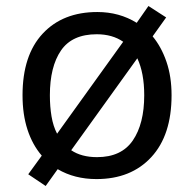

<svg xmlns="http://www.w3.org/2000/svg" viewBox="-20 -586 645 639"><path d="M551 -269Q551 -136 483.5 -63Q416 10 301 10Q228 10 172 -23L132 33L74 -6L119 -68Q88 -104 71.5 -154.5Q55 -205 55 -269Q55 -402 122 -474Q189 -546 304 -546Q377 -546 435 -510L474 -566L533 -528L488 -465Q517 -430 534 -380.5Q551 -331 551 -269ZM146 -269Q146 -231 151.5 -198.5Q157 -166 170 -141L390 -447Q354 -472 302 -472Q220 -472 183 -418Q146 -364 146 -269ZM460 -269Q460 -343 437 -392L217 -86Q251 -63 303 -63Q384 -63 422 -118.5Q460 -174 460 -269Z"/></svg>

Font: Noto Sans Nabataean
Style: Regular
Weight: 400
Designer: Monotype Design Team
Foundry: Monotype Imaging Inc.
Version: Version 2.001; ttfautohint (v1.8.4.7-5d5b)